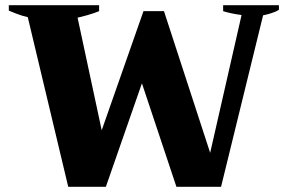

<svg xmlns="http://www.w3.org/2000/svg" viewBox="-20 -720 1109 740"><path d="M87 -654Q64 -659 42.5 -667.5Q21 -676 14 -679V-700H362V-677Q346 -670 318 -662Q290 -654 279 -652L372 -218L533 -677H612L790 -131L911 -662Q868 -668 840 -677V-700H1055V-682Q1044 -675 1025 -669Q1006 -663 994 -661L832 0H660L527 -399L388 0H243Z"/></svg>

Font: Trirong Black
Style: Regular
Weight: 900
Designer: Katatrad Team
Foundry: CadsonDemak
Version: Version 1.001